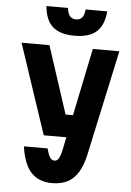

<svg xmlns="http://www.w3.org/2000/svg" viewBox="-66 -1079 782 1146"><g transform="rotate(5 325.0 -506.0)"><path d="M203 -800 335 -396H456L421 -261H216L36 -800ZM463 -800H622L486 -170Q472 -105 446.5 -63Q421 -21 382.5 -1Q344 19 290 19Q209 19 163.5 -31Q118 -81 104 -185H246Q256 -146 266.5 -131Q277 -116 292 -116Q309 -116 319 -133Q329 -150 338 -195ZM294 -1031Q298 -997 311 -982Q324 -967 347 -967Q371 -967 383.5 -982Q396 -997 400 -1031H529Q522 -947 478 -908Q434 -869 347 -869Q260 -869 216 -908Q172 -947 165 -1031Z"/></g></svg>

Font: Martian Mono SemiCondensed
Style: Bold
Weight: 700
Width: 4
Designer: Roman Shamin
Foundry: Evil Martians
Version: Version 1.000